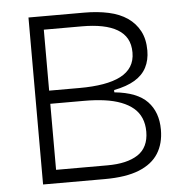

<svg xmlns="http://www.w3.org/2000/svg" viewBox="-49 -708 731 756"><g transform="rotate(-5 316.5 -330.0)"><path d="M91 0V-660H311Q364 -660 407.5 -650.5Q451 -641 481.5 -620Q512 -599 529 -567Q546 -535 546 -490Q546 -452 531 -423Q516 -394 484.5 -375Q453 -356 402 -346V-337Q492 -328 532 -286Q572 -244 572 -175Q572 -120 547.5 -81Q523 -42 471 -21Q419 0 335 0ZM147 -53H350Q389 -53 419 -60Q449 -67 470.5 -81Q492 -95 503 -118Q514 -141 514 -172Q514 -202 504 -225.5Q494 -249 474.5 -265.5Q455 -282 426.5 -293Q398 -304 361.5 -309Q325 -314 281 -314H147ZM147 -366H268Q320 -366 361 -373Q402 -380 430 -394.5Q458 -409 472.5 -432Q487 -455 487 -487Q487 -519 474.5 -541.5Q462 -564 437.5 -578.5Q413 -593 378 -600Q343 -607 298 -607H147Z"/></g></svg>

Font: Bricolage Grotesque ExtraLight
Style: Regular
Weight: 250
Designer: Mathieu Triay
Foundry: Atelier Triay
Version: Version 1.000;gftools[0.9.30]